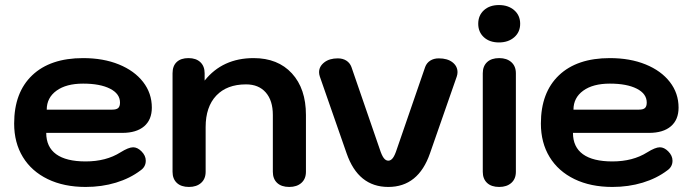

<svg xmlns="http://www.w3.org/2000/svg" viewBox="-20 -730 2742 760"><path d="M36 -241Q36 -364 107.5 -432Q179 -500 309 -500Q389 -500 450.5 -475Q512 -450 546.5 -405.5Q581 -361 581 -304Q581 -256 550.5 -230Q520 -204 464 -204H163Q163 -148 202.5 -119.5Q242 -91 319 -91Q400 -91 457 -127Q489 -147 507 -147Q524 -147 540 -131Q557 -114 557 -94Q557 -70 537 -56Q495 -24 439 -7Q383 10 319 10Q233 10 169 -21Q105 -52 70.5 -108.5Q36 -165 36 -241ZM424 -296Q441 -296 448 -302.5Q455 -309 455 -324Q455 -359 415.5 -379Q376 -399 309 -399Q242 -399 203.5 -371Q165 -343 165 -296Z M663 -50V-440Q663 -469 679.5 -484.5Q696 -500 726 -500Q756 -500 773 -484Q790 -468 790 -440V-411Q861 -500 984 -500Q1080 -500 1135.5 -439.5Q1191 -379 1191 -275V-50Q1191 -22 1173 -6Q1155 10 1125 10Q1094 10 1077 -6Q1060 -22 1060 -50V-275Q1060 -332 1032 -364Q1004 -396 954 -396Q878 -396 836 -351.5Q794 -307 794 -227V-50Q794 -22 776 -6Q758 10 728 10Q697 10 680 -6Q663 -22 663 -50Z M1352 -123 1246 -427Q1243 -436 1243 -444Q1243 -467 1263.5 -483Q1284 -499 1317 -499Q1337 -499 1351 -490Q1365 -481 1371 -465L1483 -140Q1491 -115 1499 -104.5Q1507 -94 1517 -94Q1527 -94 1535 -104.5Q1543 -115 1551 -140L1663 -465Q1669 -481 1683 -490Q1697 -499 1717 -499Q1751 -499 1771 -483.5Q1791 -468 1791 -444Q1791 -436 1788 -427L1682 -123Q1636 10 1517 10Q1398 10 1352 -123Z M1873 -636Q1873 -669 1895.5 -689.5Q1918 -710 1955 -710Q1992 -710 2015.5 -689.5Q2039 -669 2039 -636Q2039 -603 2015.5 -582.5Q1992 -562 1955 -562Q1918 -562 1895.5 -582.5Q1873 -603 1873 -636ZM1891 -50V-440Q1891 -468 1908 -484Q1925 -500 1956 -500Q1986 -500 2004 -484Q2022 -468 2022 -440V-50Q2022 -22 2004 -6Q1986 10 1956 10Q1925 10 1908 -6Q1891 -22 1891 -50Z M2121 -241Q2121 -364 2192.5 -432Q2264 -500 2394 -500Q2474 -500 2535.5 -475Q2597 -450 2631.5 -405.5Q2666 -361 2666 -304Q2666 -256 2635.5 -230Q2605 -204 2549 -204H2248Q2248 -148 2287.5 -119.5Q2327 -91 2404 -91Q2485 -91 2542 -127Q2574 -147 2592 -147Q2609 -147 2625 -131Q2642 -114 2642 -94Q2642 -70 2622 -56Q2580 -24 2524 -7Q2468 10 2404 10Q2318 10 2254 -21Q2190 -52 2155.5 -108.5Q2121 -165 2121 -241ZM2509 -296Q2526 -296 2533 -302.5Q2540 -309 2540 -324Q2540 -359 2500.5 -379Q2461 -399 2394 -399Q2327 -399 2288.5 -371Q2250 -343 2250 -296Z"/></svg>

Font: Kodchasan
Style: Bold
Weight: 700
Designer: Katatrad Aksorn Co.,Ltd.
Foundry: Cadson Demak Co.,Ltd.
Version: Version 1.000; ttfautohint (v1.6)